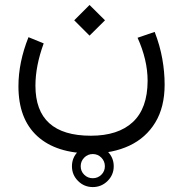

<svg xmlns="http://www.w3.org/2000/svg" viewBox="-20 -406 747 783"><path d="M273.4 272Q273.4 236.8 298.3 211.7Q323.2 186.5 358.4 186.5Q393.6 186.5 418.7 211.7Q443.8 236.8 443.8 272Q443.8 307.1 418.7 332Q393.6 356.9 358.4 356.9Q323.2 356.9 298.3 332Q273.4 307.1 273.4 272ZM309.1 272Q309.1 292.5 323.5 306.6Q337.9 320.8 358.4 320.8Q378.9 320.8 393.3 306.6Q407.7 292.5 407.7 272Q407.7 251.5 393.3 236.8Q378.9 222.2 358.4 222.2Q337.9 222.2 323.5 236.8Q309.1 251.5 309.1 272ZM282.7 -323.2 345.2 -385.7 408.2 -323.2 345.2 -260.7ZM541 -252 610.8 -275.9Q632.3 -220.2 641.8 -166.5Q651.4 -112.8 651.4 -61Q651.4 30.8 613.3 93.5Q575.2 156.2 507.6 188Q439.9 219.7 352.1 219.7Q209.5 219.7 132.3 149.4Q55.2 79.1 55.2 -54.2Q55.2 -151.9 96.2 -254.4L158.2 -229Q124.5 -137.2 124.5 -56.6Q124.5 147.5 350.6 147.5Q461.9 147.5 521.7 91.8Q581.5 36.1 582 -75.7Q582 -119.6 571.5 -163.8Q561 -208 541 -252Z"/></svg>

Font: Vazir Light FD-WOL
Style: Light-FD-WOL
Weight: 300
Designer: Saber Rastikerdar
Foundry: Saber Rastikerdar
Version: Version 30.1.0